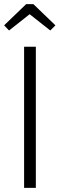

<svg xmlns="http://www.w3.org/2000/svg" viewBox="-29 -912 289 932"><path d="M145 -685V0H88V-685ZM15 -764 -9 -789 98 -892H133L240 -789L215 -764L115 -843Z"/></svg>

Font: Fira Sans Extra Condensed Light
Style: Regular
Weight: 300
Width: 1
Designer: Carrois Corporate & Edenspiekermann AG
Foundry: Carrois Corporate GbR & Edenspiekermann AG
Version: Version 4.203